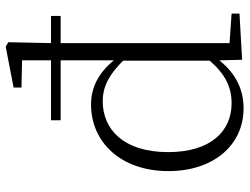

<svg xmlns="http://www.w3.org/2000/svg" viewBox="-118 -722 854 657"><g transform="rotate(-90 308.5 -393.0)"><path d="M591 0V-27L490 -34V-612H583V-645H490L493 -791L478 -800L338 -773V-746L431 -744V-645H226V-612H431V-430C385 -486 334 -508 280 -508C151 -508 52 -406 52 -243C52 -90 140 14 267 14C328 14 384 -10 431 -69L433 9ZM117 -244C117 -398 196 -468 291 -468C341 -468 383 -446 430 -398V-102C383 -48 339 -27 284 -27C189 -27 117 -98 117 -244Z"/></g></svg>

Font: Noto Serif CJK SC ExtraLight
Style: Regular
Weight: 200
Designer: Ryoko NISHIZUKA 西塚涼子 (kana & ideographs); Frank Grießhammer (Latin, Greek & Cyrillic); Wenlong ZHANG 张文龙 (bopomofo); San
Foundry: Adobe
Version: Version 2.001;hotconv 1.1.0;makeotfexe 2.6.0